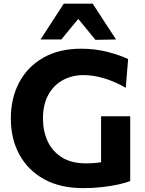

<svg xmlns="http://www.w3.org/2000/svg" viewBox="-20 -986 769 1019"><path d="M422.5 12.5Q299.5 12.5 213.8 -35Q128 -82.5 82.8 -165.8Q37.5 -249 37.5 -356.5Q37.5 -465.5 82.2 -549.2Q127 -633 210.5 -680.2Q294 -727.5 411 -727.5Q486 -727.5 551.8 -710.2Q617.5 -693 660 -672.5L647.5 -520Q584.5 -556 527.8 -571.8Q471 -587.5 424 -587.5Q363 -587.5 314 -561Q265 -534.5 236.5 -483Q208 -431.5 208 -356Q208 -291 232.5 -237.2Q257 -183.5 307.8 -151.2Q358.5 -119 436.5 -119Q480 -119 516.5 -125V-369H671V-25Q648.5 -16 609.2 -7.2Q570 1.5 521.2 7Q472.5 12.5 422.5 12.5ZM486.5 -774.5Q464 -802.5 441.2 -830Q418.5 -857.5 395.5 -885.5Q372.5 -858 350.2 -831Q328 -804 305.5 -776.5H195Q225.5 -823.5 256.5 -871Q287.5 -918.5 318.5 -966.5H472Q503 -918.5 534.2 -870.8Q565.5 -823 596 -776.5Z"/></svg>

Font: Commissioner
Style: Bold
Weight: 700
Designer: Kostas Bartsokas
Foundry: Kostas Bartsokas
Version: Version 1.000; ttfautohint (v1.8.3)